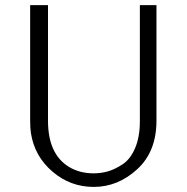

<svg xmlns="http://www.w3.org/2000/svg" viewBox="-20 -715 732 752"><path d="M98.1 -247.1V-694.8H168V-242.2Q168 -112.3 249 -62Q291 -36.1 347.2 -36.1Q375 -36.1 401.6 -43.5Q428.2 -50.8 459.2 -70.8Q490.2 -90.8 509 -134.5Q527.8 -178.2 527.8 -240.2V-694.8H592.8V-242.2Q592.8 -121.1 517.3 -52Q441.9 17.1 347.2 17.1Q255.4 17.1 185.3 -43Q115.2 -103 101.1 -193.8Q98.1 -211.9 98.1 -247.1Z"/></svg>

Font: CMU Bright
Style: Roman
Weight: 500
Version: Version 0.7.0